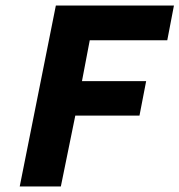

<svg xmlns="http://www.w3.org/2000/svg" viewBox="-20 -671 646 691"><path d="M51 0 181 -651H606L582 -526H303L275 -379H506L482 -255H251L199 0Z"/></svg>

Font: Source Code Pro ExtraBold
Style: Italic
Weight: 800
Italic angle: -11°
Monospace: yes
Designer: Paul D. Hunt, Teo Tuominen
Foundry: Adobe Systems Incorporated
Version: Version 1.016;hotconv 1.0.116;makeotfexe 2.5.65601